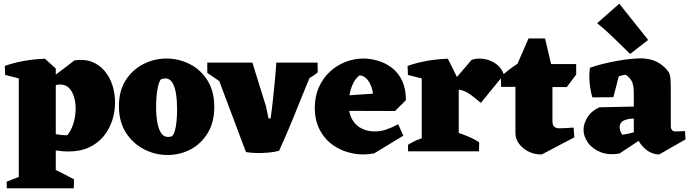

<svg xmlns="http://www.w3.org/2000/svg" viewBox="-20 -822 3747 1043"><path d="M351 1Q295 1 226.5 -17Q158 -35 102 -65L180 -136Q198 -122 225.5 -110.5Q253 -99 284.5 -93Q316 -87 345 -87Q366 -111 378.5 -150.5Q391 -190 391 -232Q391 -266 382 -296Q373 -326 354.5 -344.5Q336 -363 307 -363Q288 -363 265 -353.5Q242 -344 216 -327L207 -359L385 -494Q438 -502 478.5 -486.5Q519 -471 547.5 -437.5Q576 -404 590.5 -359.5Q605 -315 605 -265Q605 -215 589.5 -167.5Q574 -120 543 -82Q512 -44 464 -21.5Q416 1 351 1ZM17 201 16 165Q48 152 82.5 139Q117 126 148 113L140 201ZM218 201 251 86Q284 102 317.5 118.5Q351 135 382 152L381 201ZM82 201V-445L224 -503L283 -450V201ZM8 -415 6 -464Q54 -481 109.5 -491Q165 -501 225 -503L229 -455L133 -383Z M890 20Q823 20 762.5 -11Q702 -42 664 -101.5Q626 -161 626 -245Q626 -329 663 -386.5Q700 -444 759 -474Q818 -504 885 -504Q951 -504 1010.5 -474Q1070 -444 1107 -385.5Q1144 -327 1144 -241Q1144 -158 1108.5 -99.5Q1073 -41 1015.5 -10.5Q958 20 890 20ZM893 -78Q903 -78 914 -82Q924 -91 930 -112Q936 -133 939 -163.5Q942 -194 942 -229Q942 -276 936 -313.5Q930 -351 916 -373.5Q902 -396 879 -396Q872 -396 864.5 -394.5Q857 -393 852 -389Q841 -372 834.5 -332Q828 -292 828 -239Q828 -194 834.5 -157.5Q841 -121 855 -99.5Q869 -78 893 -78Z M1316 4 1145 -451 1351 -482 1425 -244 1439 -178H1450Q1457 -227 1462.5 -278.5Q1468 -330 1473 -382Q1478 -434 1481 -482H1698Q1646 -365 1597.5 -242Q1549 -119 1496 -3Q1472 4 1437.5 7Q1403 10 1370 9Q1337 8 1316 4ZM1297 -296 1106 -426V-482H1350ZM1647 -392 1527 -482H1705L1706 -429Q1693 -418 1678.5 -408.5Q1664 -399 1647 -392Z M2013 11Q1952 23 1894 11Q1836 -1 1790 -33Q1744 -65 1717 -116.5Q1690 -168 1690 -236Q1690 -298 1712 -347.5Q1734 -397 1771.5 -432Q1809 -467 1856.5 -485.5Q1904 -504 1954 -504Q1991 -504 2031.5 -492.5Q2072 -481 2107 -455Q2142 -429 2163.5 -385.5Q2185 -342 2185 -278L2005 -271Q2010 -301 2002.5 -333Q1995 -365 1977.5 -387.5Q1960 -410 1934 -413Q1914 -399 1900.5 -373Q1887 -347 1880.5 -316Q1874 -285 1874 -257Q1874 -208 1892 -175Q1910 -142 1942.5 -125Q1975 -108 2016 -108Q2048 -108 2077.5 -118Q2107 -128 2143 -147L2171 -85ZM2126 -219 1816 -220 1800 -299 2077 -318 2185 -278Z M2271 0V-445L2413 -503L2472 -384V0ZM2347 -246 2383 -311 2542 -497Q2576 -508 2613 -501Q2650 -494 2678.5 -472Q2707 -450 2717 -416L2592 -263Q2566 -286 2535 -308.5Q2504 -331 2469 -336ZM2196 -415 2194 -464Q2242 -481 2297.5 -491Q2353 -501 2413 -503L2408 -417L2321 -383ZM2197 0 2196 -35Q2228 -55 2262.5 -68Q2297 -81 2328 -88L2320 0ZM2415 0 2448 -107Q2470 -101 2493 -92.5Q2516 -84 2539 -73.5Q2562 -63 2583 -49L2582 0Z M2923 17Q2886 18 2853.5 2.5Q2821 -13 2800.5 -40Q2780 -67 2780 -99V-450L2851 -613H2941L2981 -443V-164Q2981 -142 2991 -133.5Q3001 -125 3020 -125Q3037 -125 3058 -126.5Q3079 -128 3096 -129L3100 -76ZM2702 -350 2701 -406Q2739 -441 2788.5 -474Q2838 -507 2899 -540L2927 -426L2923 -351ZM2937 -349V-474H3110V-417L3059 -349Z M3561 17Q3538 17 3516 7Q3494 -3 3475 -22.5Q3456 -42 3442 -70L3423 -73V-318Q3423 -365 3408.5 -386.5Q3394 -408 3378 -416Q3368 -415 3358 -412.5Q3348 -410 3341 -406L3312 -294L3198 -293Q3187 -330 3183 -372.5Q3179 -415 3185 -454Q3219 -466 3257.5 -475.5Q3296 -485 3333.5 -491.5Q3371 -498 3404 -501.5Q3437 -505 3459 -505Q3489 -505 3516 -498Q3543 -491 3567.5 -474.5Q3592 -458 3612 -431Q3620 -419 3622 -395Q3624 -371 3624 -329V-134Q3624 -124 3630 -116Q3636 -108 3648 -108Q3660 -108 3671.5 -108.5Q3683 -109 3701 -110L3704 -65ZM3345 12Q3284 22 3240 3.5Q3196 -15 3173 -48.5Q3150 -82 3150 -117Q3150 -149 3170 -183Q3190 -217 3235 -239L3457 -244V-178H3425Q3410 -178 3395.5 -175.5Q3381 -173 3370 -168Q3359 -163 3352.5 -154Q3346 -145 3346 -132Q3346 -122 3350 -110Q3354 -98 3361 -90Q3377 -92 3392.5 -95.5Q3408 -99 3423.5 -103.5Q3439 -108 3451 -111L3468 -69ZM3403 -529Q3361 -570 3315 -615Q3269 -660 3224 -696L3344 -802L3501 -605Z"/></svg>

Font: Eczar ExtraBold
Style: Regular
Weight: 800
Designer: Vaibhav Singh
Foundry: Rosetta Type Foundry
Version: Version 2.000